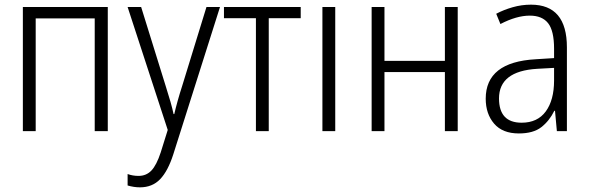

<svg xmlns="http://www.w3.org/2000/svg" viewBox="-20 -562 2524 823"><path d="M442 -532V0H386V-483H133V0H78V-532Z M527 -532 699 -5 669 91Q651 146 629 169Q607 192 574 192Q549 192 527 184V233Q554 241 580 241Q633 241 666.5 206Q700 171 723 99L923 -532H865L761 -194Q750 -160 741.5 -129.5Q733 -99 727 -73H724Q719 -97 711 -125Q703 -153 690 -194L585 -532Z M1269 -484H1132V0H1077V-484H940V-532H1269Z M1417 0H1362V-532H1417Z M1628 -532V-301H1887V-532H1942V0H1887V-253H1628V0H1573V-532Z M2355 -271V-217Q2355 -133 2319.5 -84.5Q2284 -36 2216 -36Q2119 -36 2119 -140Q2119 -257 2282 -267ZM2256 -542Q2216 -542 2177.5 -531Q2139 -520 2107 -503L2125 -459Q2194 -495 2251 -495Q2304 -495 2329.5 -462.5Q2355 -430 2355 -353V-313L2276 -308Q2062 -296 2062 -139Q2062 -74 2098 -32Q2134 10 2204 10Q2266 10 2300.5 -17Q2335 -44 2356 -87H2359L2367 0H2410V-359Q2410 -542 2256 -542Z"/></svg>

Font: Noto Sans UI SemiCondensed Light
Style: Regular
Weight: 300
Width: 4
Designer: Monotype Design Team
Foundry: Monotype Imaging Inc.
Version: Version 1.901